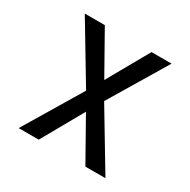

<svg xmlns="http://www.w3.org/2000/svg" viewBox="-124 -637 748 755"><g transform="rotate(30 250.0 -260.0)"><path d="M53 0 209 -260 53 -520H144L250 -332L356 -520H447L291 -260L447 0H356L250 -188L144 0Z"/></g></svg>

Font: Iosevka
Style: Regular
Weight: 400
Monospace: yes
Designer: Belleve Invis
Foundry: Belleve Invis
Version: Version 33.2.3; ttfautohint (v1.8.4)